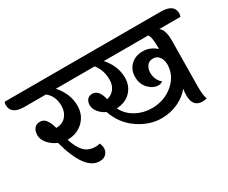

<svg xmlns="http://www.w3.org/2000/svg" viewBox="-170 -976 1538 1298"><g transform="rotate(-30 599.0 -327.0)"><path d="M352 -662Q456 -662 456 -591Q456 -578 451 -565H285Q354 -486 354 -395Q354 -321 305 -274Q256 -227 183 -227H181Q200 -164 232.5 -127.5Q265 -91 324 -91Q339 -91 356 -96Q366 -76 366 -53Q366 -30 348.5 -11Q331 8 297 8Q181 8 114 -241Q73 -258 46 -289.5Q19 -321 19 -354Q19 -387 34.5 -406.5Q50 -426 79 -426Q108 -426 125.5 -402Q143 -378 155 -334Q205 -335 232.5 -367.5Q260 -400 260 -446Q260 -524 207 -565H41Q-64 -565 -64 -639Q-64 -654 -59 -662Z M1023 -463Q1023 -546 1005 -565H659Q727 -488 727 -397Q727 -334 686.5 -291Q646 -248 575 -244Q603 -188 659.5 -157Q716 -126 782 -126Q881 -126 950.5 -186Q1020 -246 1020 -332Q1020 -365 1003 -389.5Q986 -414 954.5 -414Q923 -414 907 -391.5Q891 -369 891 -339.5Q891 -310 902.5 -286Q914 -262 932 -250Q918 -238 899 -238Q857 -238 822.5 -274Q788 -310 788 -365.5Q788 -421 824.5 -456Q861 -491 918.5 -491Q976 -491 1023 -449ZM1127 -456 1123 -98Q1123 -21 1136 0Q1122 6 1102 6Q1026 6 1026 -84Q1026 -111 1030 -135Q996 -91 936.5 -62.5Q877 -34 806 -34Q712 -34 625 -94Q538 -154 503 -257Q470 -272 448.5 -299Q427 -326 427 -353.5Q427 -381 441 -397Q455 -413 480 -413Q531 -413 550 -330Q587 -339 608.5 -367.5Q630 -396 630 -438Q630 -512 587 -565H462Q358 -565 358 -639Q358 -655 362 -662H1158Q1262 -662 1262 -591Q1262 -578 1257 -565H1092Q1127 -540 1127 -456Z"/></g></svg>

Font: Laila SemiBold
Style: Regular
Weight: 600
Designer: Hitesh Malaviya
Foundry: Indian Type Foundry
Version: Version 1.302;PS 1.0;hotconv 1.0.78;makeotf.lib2.5.61930; tt